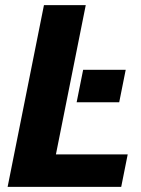

<svg xmlns="http://www.w3.org/2000/svg" viewBox="-20 -731 550 751"><path d="M198.7 -127H479.5L454.1 0H9.8L151.9 -710.9H315.4ZM446.3 -331.1H279.8L305.2 -458H471.7Z"/></svg>

Font: Roboto-BlackItalic
Style: Italic
Weight: 900
Italic angle: -12°
Designer: Google
Version: Version 1.100141; 2013